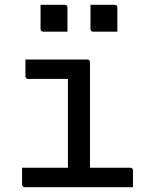

<svg xmlns="http://www.w3.org/2000/svg" viewBox="-20 -780 640 800"><path d="M72 -81H263V-451H97Q94 -451 91.5 -452.5Q89 -454 87.5 -456.5Q86 -459 86 -462V-532H344Q348 -532 350 -530.5Q352 -529 353.5 -527Q355 -525 355 -521V-81H523Q527 -81 529 -79.5Q531 -78 532.5 -76Q534 -74 534 -70V0H83Q80 0 77.5 -1.5Q75 -3 73.5 -5Q72 -7 72 -11ZM149 -760H250Q254 -760 256 -758.5Q258 -757 259.5 -755Q261 -753 261 -749V-648H160Q157 -648 154.5 -649.5Q152 -651 150.5 -653.5Q149 -656 149 -659ZM357 -760H458Q462 -760 464 -758.5Q466 -757 467.5 -755Q469 -753 469 -749V-648H368Q365 -648 362.5 -649.5Q360 -651 358.5 -653.5Q357 -656 357 -659Z"/></svg>

Font: Code D OnePiece
Style: Regular
Weight: 400
Version: Version 1.085; ttfautohint (v1.8.4.7-5d5b);Nerd Fonts 3.0.2